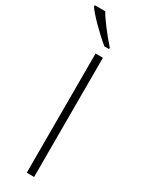

<svg xmlns="http://www.w3.org/2000/svg" viewBox="-271 -962 756 996"><g transform="rotate(30 106.5 -464.5)"><path d="M120 -769H148V-777C105 -824 50 -897 33 -929H-30V-921C-9 -889 58 -820 120 -769ZM99 0H143V-714H99Z"/></g></svg>

Font: Kathrein 35 Thin
Style: Regular
Weight: 250
Designer: Lazydogs Typefoundry, based on Open Sans by Ascender Corporation
Foundry: Lazydogs Typefoundry
Version: Version 1.003;PS 001.003;hotconv 1.0.88;makeotf.lib2.5.64775